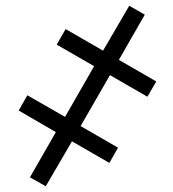

<svg xmlns="http://www.w3.org/2000/svg" viewBox="-20 -647 602 667"><path d="M139 0 84 -31 174 -188 45 -263 75 -316 206 -241 307 -417 177 -492 208 -546 338 -471 429 -627 483 -596 393 -439 523 -364 492 -311 362 -386 260 -209 390 -134 360 -81 230 -156Z"/></svg>

Font: Noto Serif SemiCondensed
Style: Italic
Weight: 400
Width: 4
Italic angle: -12°
Designer: Monotype Design Team
Foundry: Monotype Imaging Inc.
Version: Version 2.013